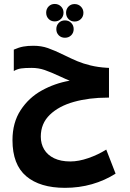

<svg xmlns="http://www.w3.org/2000/svg" viewBox="-20 -924 640 946"><path d="M41.5 -233.5Q41.5 -320 81.8 -381.5Q122 -443 185.8 -478.2Q249.5 -513.5 323.5 -526.5Q307.5 -532.5 273.5 -548.5Q230.5 -568.5 200.2 -579Q170 -589.5 136 -589.5Q103 -589.5 84 -586.8Q65 -584 48 -574V-679.5Q73 -690.5 94.5 -694.5Q116 -698.5 144.5 -698.5Q183.5 -698.5 215.8 -687.2Q248 -676 296 -652.5Q332.5 -634.5 361 -622.5Q389.5 -610.5 426.5 -601.5Q463.5 -592.5 507 -590L517 -589.5V-443H510Q419 -443 344.5 -422.2Q270 -401.5 225.5 -358.5Q181 -315.5 181 -251Q181 -215.5 197.5 -187.8Q214 -160 246.8 -144.2Q279.5 -128.5 326.5 -128.5Q367.5 -128.5 415.2 -145Q463 -161.5 503.5 -187L549.5 -68.5Q496 -34.5 433 -16.5Q370 1.5 300 1.5Q177 1.5 109.2 -55.8Q41.5 -113 41.5 -233.5ZM343 -780.5Q343 -762.5 330.8 -750.2Q318.5 -738 300 -738Q281.5 -738 269.5 -750Q257.5 -762 257.5 -780.5Q257.5 -799 269.5 -811.2Q281.5 -823.5 300 -823.5Q318.5 -823.5 330.8 -811.2Q343 -799 343 -780.5ZM293 -861.5Q293 -843 280.5 -830.8Q268 -818.5 249.5 -818.5Q231.5 -818.5 219.5 -830.8Q207.5 -843 207.5 -861.5Q207.5 -880 219.5 -892.2Q231.5 -904.5 249.5 -904.5Q268 -904.5 280.5 -892.2Q293 -880 293 -861.5ZM391 -861Q391 -842.5 378.5 -830.2Q366 -818 347.5 -818Q329.5 -818 317.5 -830.2Q305.5 -842.5 305.5 -861Q305.5 -879.5 317.5 -891.8Q329.5 -904 347.5 -904Q366 -904 378.5 -891.5Q391 -879 391 -861Z"/></svg>

Font: JuliaMono
Style: Bold Italic
Weight: 700
Italic angle: -9°
Monospace: yes
Designer: cormullion
Foundry: corm
Version: Version 0.057; ttfautohint (v1.8.4)